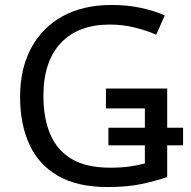

<svg xmlns="http://www.w3.org/2000/svg" viewBox="-20 -744 768 774"><path d="M413 10Q292 10 214 -35Q136 -80 98.5 -161.5Q61 -243 61 -354Q61 -466 105 -549Q149 -632 231.5 -678Q314 -724 431 -724Q491 -724 544.5 -713Q598 -702 644 -682L610 -604Q572 -621 523 -633Q474 -645 423 -645Q295 -645 225 -570.5Q155 -496 155 -357Q155 -268 182.5 -203Q210 -138 269 -103Q328 -68 424 -68Q471 -68 504 -73Q537 -78 564 -85V-158H417V-229H564V-307H407V-387H654V-229H718V-158H654V-30Q602 -13 547 -1.5Q492 10 413 10Z"/></svg>

Font: Noto Sans
Style: Regular
Weight: 400
Designer: Monotype Design Team
Foundry: Monotype Imaging Inc.
Version: Version 2.007